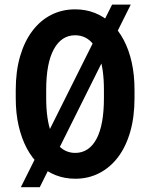

<svg xmlns="http://www.w3.org/2000/svg" viewBox="-20 -761 642 828"><path d="M543.9 -741.2 151.4 46.4H69.8L463.4 -741.2ZM560.1 -373V-337.9Q560.1 -256.8 541.5 -192.4Q522.9 -127.9 488.8 -83Q454.6 -38.1 407.7 -14.2Q360.8 9.8 304.7 9.8Q259.3 9.8 220 -5.6Q180.7 -21 149.2 -50.3Q117.7 -79.6 95.2 -122.1Q72.8 -164.6 60.3 -218.8Q47.9 -272.9 47.9 -337.9V-373Q47.9 -454.1 66.7 -518.3Q85.4 -582.5 119.6 -627.7Q153.8 -672.9 200.7 -696.8Q247.6 -720.7 304.2 -720.7Q349.6 -720.7 388.7 -705.3Q427.7 -689.9 459.5 -660.4Q491.2 -630.9 513.7 -588.4Q536.1 -545.9 548.1 -491.7Q560.1 -437.5 560.1 -373ZM428.2 -337.9V-374Q428.2 -419.4 422.9 -456.8Q417.5 -494.1 407.2 -522.5Q397 -550.8 382.1 -570.1Q367.2 -589.4 347.7 -599.1Q328.1 -608.9 304.2 -608.9Q274.4 -608.9 251.5 -593.8Q228.5 -578.6 212.2 -548.8Q195.8 -519 187.5 -475.1Q179.2 -431.2 179.2 -374V-337.9Q179.2 -292 184.6 -254.6Q189.9 -217.3 200.7 -188.7Q211.4 -160.2 226.6 -140.6Q241.7 -121.1 261.5 -111.3Q281.2 -101.6 304.7 -101.6Q334 -101.6 357.2 -116.9Q380.4 -132.3 396.2 -162.1Q412.1 -191.9 420.2 -236.1Q428.2 -280.3 428.2 -337.9Z"/></svg>

Font: Roboto Condensed SemiBold
Style: Regular
Weight: 600
Designer: Christian Robertson
Foundry: Google
Version: Version 3.008; 2023